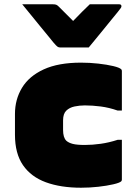

<svg xmlns="http://www.w3.org/2000/svg" viewBox="-20 -861 640 898"><path d="M395 -639H261Q254 -639 248.5 -643Q243 -647 231 -661Q224 -670 207 -690.5Q190 -711 168 -738Q146 -765 124 -792Q102 -819 84 -841H226Q237 -841 242.5 -839Q248 -837 255 -830L322 -763Q348 -790 366 -808Q384 -826 400 -841H537Q548 -841 548 -832Q548 -828 545 -823.5Q542 -819 530 -804Q519 -791 500.5 -768Q482 -745 461.5 -720Q441 -695 423 -673Q405 -651 395 -639ZM359 -568Q400 -568 440 -563.5Q480 -559 509.5 -552Q539 -545 547 -537Q550 -534 550 -529V-344H530Q490 -358 451 -363Q412 -368 377 -368Q352 -368 328.5 -363Q305 -358 290 -343.5Q275 -329 275 -298V-253Q275 -218 290 -203Q301 -193 320.5 -188Q340 -183 377 -183Q412 -183 451 -188.5Q490 -194 530 -207H550V-21Q550 -16 547 -13Q540 -6 510 1Q480 8 440 12.5Q400 17 359 17Q264 17 194.5 -8.5Q125 -34 87.5 -88.5Q50 -143 50 -231V-328Q50 -396 83 -450.5Q116 -505 184.5 -536.5Q253 -568 359 -568Z"/></svg>

Font: Recursive Mn Lnr St XBk
Style: Regular
Weight: 1000
Monospace: yes
Version: Version 1.079;hotconv 1.0.112;makeotfexe 2.5.65598; ttfautoh